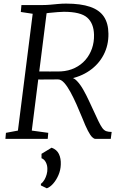

<svg xmlns="http://www.w3.org/2000/svg" viewBox="-20 -771 673 1066"><path d="M10 0 13 -33.5 79.5 -46 161.5 -694.5 95.5 -704.5 99 -743H218Q239 -743 260.2 -745Q281.5 -747 303.2 -749Q325 -751 347 -751Q428.5 -751 480.2 -733.2Q532 -715.5 556.8 -678.5Q581.5 -641.5 582 -584Q583 -520 555.5 -467Q528 -414 477.2 -378.8Q426.5 -343.5 358 -331.5L368 -340Q387.5 -342 406.8 -322Q426 -302 442.8 -272.2Q459.5 -242.5 473 -213.2Q486.5 -184 495 -166Q514 -124.5 526.2 -99Q538.5 -73.5 548.2 -60.2Q558 -47 569.8 -42.8Q581.5 -38.5 600 -38.5L595 0H509.5Q501.5 0 491.5 -9.8Q481.5 -19.5 468 -45.2Q454.5 -71 436 -118Q421 -155 404.5 -192Q388 -229 371 -260.2Q354 -291.5 336.8 -310.8Q319.5 -330 303 -330Q301 -330 285.5 -330Q270 -330 249 -329.8Q228 -329.5 207.8 -329.5Q187.5 -329.5 175.5 -330L183 -374.5Q194.5 -374.5 215 -374.2Q235.5 -374 257.5 -374Q279.5 -374 296.5 -374.2Q313.5 -374.5 318 -374.5Q361 -377 395.5 -393.8Q430 -410.5 454 -438Q478 -465.5 490.5 -501.2Q503 -537 502 -578Q500.5 -641.5 464 -673.5Q427.5 -705.5 334.5 -705.5Q324.5 -705.5 300.2 -703.8Q276 -702 253.2 -699.5Q230.5 -697 223.5 -694.5L243 -731.5L156.5 -46L248 -33.5L245 0ZM207 258.5V250Q219 240.5 227 226.5Q235 212.5 239.2 196.8Q243.5 181 243 166.5Q243 146 234.2 129.5Q225.5 113 210.5 107.5V83L266.5 49Q295.5 59.5 307.2 84.2Q319 109 317.5 143Q316.5 173.5 304.5 201.2Q292.5 229 275.2 248.5Q258 268 240 274.5Z"/></svg>

Font: Merriweather 28pt Light
Style: Italic
Weight: 300
Italic angle: -7.8°
Version: Version 2.101